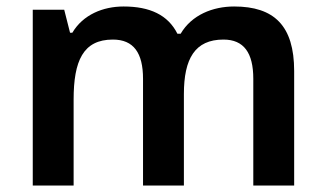

<svg xmlns="http://www.w3.org/2000/svg" viewBox="-20 -572 1004 592"><path d="M702 -552C636 -552 571 -526 537 -468H527C498 -526 442 -552 361 -552C298 -552 236 -527 203 -471H196L178 -542H81V0H207V-265C207 -384 236 -450 328 -450C392 -450 421 -409 421 -329V0H547V-282C547 -391 581 -450 669 -450C732 -450 761 -409 761 -329V0H887V-353C887 -493 825 -552 702 -552Z"/></svg>

Font: Noto Sans Telugu SemiBold
Style: Regular
Weight: 600
Designer: Jelle Bosma - Monotype Design Team
Foundry: Monotype Imaging Inc.
Version: Version 2.005